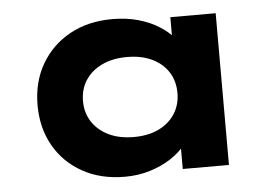

<svg xmlns="http://www.w3.org/2000/svg" viewBox="-44 -601 972 669"><g transform="rotate(-5 442.0 -266.5)"><path d="M367.5 9.4Q283 9.4 219.3 -26.1Q155.7 -61.6 120.5 -123.6Q85.4 -185.6 85.4 -265.3Q85.4 -346.4 121.7 -408.8Q158 -471.2 222 -506.5Q285.9 -541.7 370.5 -541.7Q420.2 -541.7 461.9 -529.9Q503.5 -518 534.5 -498Q565.6 -478.1 585.5 -454.4Q605.3 -430.6 611.4 -407.1L573 -405.1V-530.7H731.6V0H570.1V-141.4L604.2 -132.1Q599.9 -107 579.5 -81.8Q559.1 -56.6 527.6 -36.2Q496.2 -15.9 455.3 -3.2Q414.4 9.4 367.5 9.4ZM410.3 -125.8Q460.6 -125.8 497.4 -143.5Q534.2 -161.3 554.5 -192.9Q574.7 -224.5 574.7 -265.3Q574.7 -307.7 554.5 -339.1Q534.2 -370.5 497.4 -388Q460.6 -405.6 410.3 -405.6Q360.1 -405.6 323 -388Q285.9 -370.5 265.1 -339.1Q244.4 -307.7 244.4 -265.3Q244.4 -224.5 265.1 -192.9Q285.9 -161.3 323 -143.5Q360.1 -125.8 410.3 -125.8Z"/></g></svg>

Font: Lexend Mega
Style: Regular
Weight: 400
Designer: Bonnie Shaver-Troup, Thomas Jockin
Foundry: Lexend
Version: Version 1.007